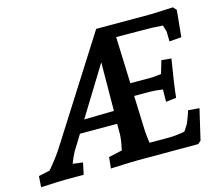

<svg xmlns="http://www.w3.org/2000/svg" viewBox="-101 -844 1144 983"><g transform="rotate(-15 471.0 -352.5)"><path d="M5 -53 65 -66Q113 -123 139 -164L483 -705H779Q796 -705 891 -710L907 -692L893 -551L829 -546L828 -598Q827 -604 818 -633Q760 -637 740 -637L571 -638L580 -391H693Q706 -391 744 -396L764 -464L816 -459Q794 -327 787 -258L732 -252L733 -317Q690 -323 664 -323H582L589 -133Q591 -107 596 -71H700Q736 -71 783 -80Q804 -111 807 -118Q825 -164 830 -181L889 -176L851 -14L835 0H720H517Q482 0 392 4L371 5L377 -54L449 -70Q459 -115 461 -150V-208H264L214 -127Q200 -101 188 -69L241 -62L228 0H129Q109 0 1 5ZM462 -276 464 -533 304 -273Z"/></g></svg>

Font: Andada Pro
Style: Bold Italic
Weight: 700
Italic angle: -7°
Designer: Carolina Giovagnoli
Foundry: Huerta Tipografica
Version: Version 3.005; ttfautohint (v1.8.4)